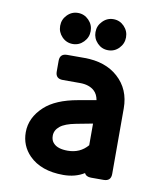

<svg xmlns="http://www.w3.org/2000/svg" viewBox="-83 -804 753 883"><g transform="rotate(10 293.0 -363.0)"><path d="M304.2 -663.1Q304.2 -692.9 325.2 -713.9Q346.2 -735.8 375.7 -735.8Q405.3 -735.8 426 -714.4Q446.8 -692.9 446.8 -663.3Q446.8 -633.8 426 -612.3Q405.3 -590.8 375.5 -590.8Q345.7 -590.8 325 -612.3Q304.2 -633.8 304.2 -663.1ZM210.4 -590.8Q180.7 -590.8 159.9 -612.3Q139.2 -633.8 139.2 -663.1Q139.2 -692.9 159.7 -713.9Q180.7 -735.8 210.2 -735.8Q239.7 -735.8 260.7 -714.4Q281.7 -692.9 281.7 -663.3Q281.7 -633.8 260.7 -612.3Q239.7 -590.8 210.4 -590.8ZM400.4 0Q377 0 369.6 -16.1Q328.1 9.8 272 9.8Q168 9.8 111.8 -46.9Q68.4 -91.3 68.4 -153.8Q68.4 -222.2 126 -275.4Q177.2 -322.8 279.8 -340.8L363.3 -355.5Q358.4 -382.8 342.3 -397.5Q317.9 -419.9 274.9 -419.9H194.3Q160.2 -419.9 160.2 -453.6V-503.4Q160.2 -537.1 194.3 -537.1H274.9Q373 -537.1 432.1 -483.9Q493.2 -429.2 493.2 -339.8V-33.7Q493.2 0 459 0ZM366.2 -145.5V-246.6L289.1 -231.9Q238.3 -222.2 216.3 -204.1Q193.4 -185.5 193.4 -159.7Q193.4 -137.2 206.5 -124.5Q226.1 -103.5 272.5 -103.5Q330.6 -103.5 366.2 -145.5Z"/></g></svg>

Font: Simply Mono
Style: Bold
Weight: 700
Designer: Wojciech Kalinowski "wmk69" (wmk69@o2.pl)
Foundry: Wojciech Kalinowski "wmk69" (wmk69@o2.pl)
Version: Version 1.0.0